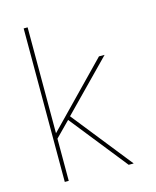

<svg xmlns="http://www.w3.org/2000/svg" viewBox="-111 -812 722 888"><g transform="rotate(-15 250.0 -367.5)"><path d="M418 0H394L177 -273L107 -202V0H88V-735H107V-228L391 -520H418L190 -287Z"/></g></svg>

Font: Iosevka Thin
Style: Regular
Weight: 100
Monospace: yes
Designer: Belleve Invis
Foundry: Belleve Invis
Version: Version 32.5.0; ttfautohint (v1.8.4)